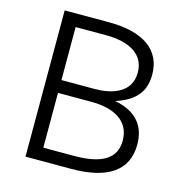

<svg xmlns="http://www.w3.org/2000/svg" viewBox="-109 -841 895 941"><g transform="rotate(15 338.5 -371.0)"><path d="M335 0C519 0 618 -65 618 -199C618 -288 573 -355 458 -377C563 -411 600 -468 600 -549C600 -673 504 -742 330 -742H104V0ZM177 -343H346C455 -343 544 -303 544 -199C544 -105 470 -65 333 -65H177ZM177 -677H331C448 -677 529 -634 529 -540C529 -435 429 -408 346 -408H177Z"/></g></svg>

Font: Cheyenne Sans Light
Style: Regular
Weight: 300
Designer: The Public Sans project authors (U.S. Web Design System), Libre Franklin designed by Pablo Impallari and Rodrigo Fuenzal
Foundry: The Cheyenne Sans Project Authors
Version: Version 2.007